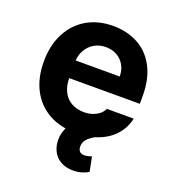

<svg xmlns="http://www.w3.org/2000/svg" viewBox="-132 -639 838 926"><g transform="rotate(20 287.0 -176.0)"><path d="M34.8 -262.4Q34.8 -344 66.7 -406.4Q98.7 -468.9 156.7 -503Q214.8 -537.1 291.6 -537.1Q363.2 -537.1 419.4 -507.1Q475.6 -477.2 507.8 -416.5Q540 -355.8 540 -268.6V-227.9H94V-318.5H403.7Q403.7 -350.8 389.7 -375.7Q375.7 -400.7 350.7 -415Q325.7 -429.2 293.8 -429.2Q260.2 -429.2 233.9 -413.7Q207.6 -398.2 192.8 -371.5Q177.9 -344.8 177.4 -313V-228.1Q177.4 -188.3 192.4 -158.7Q207.3 -129.1 235.1 -113.4Q262.8 -97.7 299.4 -97.7Q323.6 -97.7 343.6 -104.7Q363.6 -111.6 377.7 -123.1Q391.7 -134.6 398.7 -150.6H536.6Q526.2 -102.2 494.4 -65.9Q462.6 -29.5 412 -9.7Q361.4 10.2 297.2 10.2Q217.1 10.2 157.9 -22.9Q98.7 -56.1 66.7 -117.6Q34.8 -179.1 34.8 -262.4ZM231.2 93.3Q226.3 65.2 232.9 36.5Q239.5 7.8 258.2 -15.8Q276.9 -39.5 306.6 -52.9L413 -13.7Q376.4 3.8 358.2 21.3Q340 38.8 340 62.7Q340 79.3 348.3 88.2Q356.6 97 373.3 97Q379.9 97 386.4 95.6Q392.8 94.2 398.4 92.8Q404.7 90.5 409.8 89.2L424.5 163.6Q410.2 172.4 390.3 178.5Q370.3 184.6 346.3 184.6Q300.2 184.6 269.8 160.7Q239.4 136.8 231.2 93.3Z"/></g></svg>

Font: Pretendard Std Variable
Style: Regular
Weight: 400
Designer: Base glyphs from Inter by Rasmus Andersson; Hangeul glyphs from Noto Sans CJK(Source Han Sans) by Jang Soo-young and Kan
Foundry: Kil Hyung-jin
Version: Version 1.309;Glyphs 3.2 (3225)